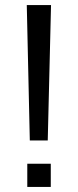

<svg xmlns="http://www.w3.org/2000/svg" viewBox="-20 -740 309 760"><path d="M98 -184H169L182 -720H86ZM88 0H181V-92H88Z"/></svg>

Font: Telex Regular
Style: Regular
Weight: 400
Designer: Andres Torresi
Foundry: Andres Torresi
Version: Version 1.001